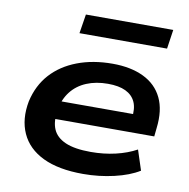

<svg xmlns="http://www.w3.org/2000/svg" viewBox="-80 -780 853 868"><g transform="rotate(10 347.0 -346.0)"><path d="M357 10Q244 10 172.5 -24.5Q101 -59 72 -123Q43 -187 59 -271Q76 -346 122.5 -397.5Q169 -449 241 -476.5Q313 -504 403 -504Q487 -504 546 -475.5Q605 -447 632 -391Q659 -335 649 -252L645 -213H164L176 -296H557L531 -276Q538 -322 524.5 -351.5Q511 -381 479.5 -396Q448 -411 398 -411Q343 -411 300 -393Q257 -375 230 -340.5Q203 -306 194 -257V-252Q185 -201 200 -166Q215 -131 257.5 -112.5Q300 -94 374 -94Q434 -94 487.5 -106.5Q541 -119 583 -142L613 -50Q568 -22 499 -6Q430 10 357 10ZM231 -614 245 -702H646L633 -614Z"/></g></svg>

Font: Nunito Sans 10pt Expanded
Style: Bold Italic
Weight: 700
Width: 7
Italic angle: -9°
Designer: Vernon Adams
Foundry: Vernon Adams
Version: Version 3.101;gftools[0.9.27]